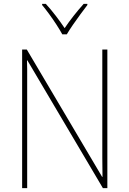

<svg xmlns="http://www.w3.org/2000/svg" viewBox="-20 -969 667 989"><path d="M533 0H510L121 -658H119Q120 -635 120 -613Q120 -591 120 -568.5Q120 -546 120 -519V0H94V-714H118L506 -58H508Q508 -83 507.5 -108Q507 -133 507 -156.5Q507 -180 507 -200V-714H533ZM301 -792Q289 -814 270.5 -842.5Q252 -871 232.5 -897.5Q213 -924 197 -943V-949H216Q241 -922 267 -888Q293 -854 313 -824Q333 -854 358.5 -886.5Q384 -919 411 -949H430V-943Q414 -922 394 -895Q374 -868 355.5 -841Q337 -814 324 -792Z"/></svg>

Font: Noto Sans Khmer SemiCondensed Thin
Style: Regular
Weight: 250
Width: 4
Designer: Danh Hong and the Monotype Design Team
Foundry: Monotype Imaging Inc.
Version: Version 2.004